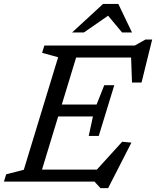

<svg xmlns="http://www.w3.org/2000/svg" viewBox="-39 -923 794 976"><path d="M256.5 -632 175 -654.5 186.5 -691.5H366.5L156 0H-19L-7.5 -37L82 -60ZM626.5 -656 647.5 -630.5H292.5L312.5 -691.5H646L700.5 -722H734.5L680.5 -503.5H632ZM472 33.5 441 0H101L121 -61H480.5L430 -35L582 -202.5L629 -198L510.5 33.5ZM463 -232H412L433.5 -331H202L221 -391.5H452L491 -490H542L502.5 -361ZM327.5 -758 485 -903H562.5L632 -758H581.5L503.5 -851.5H522.5L387.5 -758Z"/></svg>

Font: Newsreader 11pt
Style: Italic
Weight: 400
Italic angle: -17°
Version: Version 1.003